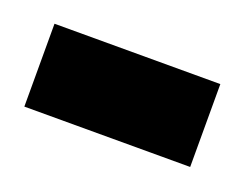

<svg xmlns="http://www.w3.org/2000/svg" viewBox="-36 -367 260 204"><g transform="rotate(20 94.0 -265.0)"><path d="M0 -312.5H187.5V-218.8H0Z"/></g></svg>

Font: Oswald
Style: Book
Weight: 400
Designer: vernon adams
Foundry: vernon adams
Version: Version 1.000